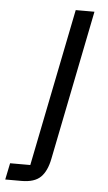

<svg xmlns="http://www.w3.org/2000/svg" viewBox="-139 -551 444 786"><g transform="rotate(5 83.0 -158.0)"><path d="M-87 200 -73 132H10L140 -516H217L94 98Q84 150 58.5 175Q33 200 -20 200Z"/></g></svg>

Font: IBM Plex Sans Var
Style: Italic
Weight: 400
Italic angle: -11.31°
Designer: Mike Abbink, Paul van der Laan, Pieter van Rosmalen
Foundry: Bold Monday
Version: Version 1.001